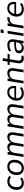

<svg xmlns="http://www.w3.org/2000/svg" viewBox="2535 -3273 747 5857"><g transform="rotate(-90 2908.5 -344.5)"><path d="M258 9Q186 9 139 -18Q92 -45 68.5 -94Q45 -143 45 -207Q45 -261 60 -312.5Q75 -364 107 -405Q139 -446 188 -470.5Q237 -495 305 -495Q353 -495 397 -479Q441 -463 467 -436L438 -378Q413 -403 380 -416Q347 -429 308 -429Q259 -429 225 -410Q191 -391 169.5 -359Q148 -327 138 -287.5Q128 -248 128 -208Q128 -140 160.5 -98.5Q193 -57 268 -57Q299 -57 332.5 -69.5Q366 -82 395 -108L419 -48Q400 -30 373 -17.5Q346 -5 316.5 2Q287 9 258 9Z M708 9Q643 9 595.5 -17Q548 -43 522.5 -91Q497 -139 497 -205Q497 -267 515.5 -319.5Q534 -372 568 -412Q602 -452 648.5 -473.5Q695 -495 754 -495Q819 -495 866.5 -469Q914 -443 939 -395.5Q964 -348 964 -281Q964 -219 946 -166.5Q928 -114 894 -74.5Q860 -35 813 -13Q766 9 708 9ZM711 -56Q766 -56 804.5 -87Q843 -118 862.5 -170Q882 -222 882 -284Q882 -356 847.5 -393Q813 -430 751 -430Q696 -430 657.5 -399Q619 -368 599 -317Q579 -266 579 -202Q579 -131 614 -93.5Q649 -56 711 -56Z M1048 0 1126 -486H1205L1186 -374L1176 -375Q1203 -434 1248 -464.5Q1293 -495 1350 -495Q1408 -495 1444.5 -464Q1481 -433 1489 -372L1477 -375Q1501 -432 1548 -463.5Q1595 -495 1659 -495Q1710 -495 1745 -473.5Q1780 -452 1794.5 -407.5Q1809 -363 1798 -294L1751 0H1670L1717 -298Q1724 -342 1717 -371Q1710 -400 1690 -414.5Q1670 -429 1635 -429Q1595 -429 1563 -409Q1531 -389 1510.5 -352Q1490 -315 1482 -264L1440 0H1359L1406 -298Q1413 -342 1406.5 -371Q1400 -400 1380 -414.5Q1360 -429 1325 -429Q1294 -429 1268.5 -417.5Q1243 -406 1223.5 -384.5Q1204 -363 1190.5 -332.5Q1177 -302 1171 -264L1129 0Z M1904 0 1982 -486H2061L2042 -374L2032 -375Q2059 -434 2104 -464.5Q2149 -495 2206 -495Q2264 -495 2300.5 -464Q2337 -433 2345 -372L2333 -375Q2357 -432 2404 -463.5Q2451 -495 2515 -495Q2566 -495 2601 -473.5Q2636 -452 2650.5 -407.5Q2665 -363 2654 -294L2607 0H2526L2573 -298Q2580 -342 2573 -371Q2566 -400 2546 -414.5Q2526 -429 2491 -429Q2451 -429 2419 -409Q2387 -389 2366.5 -352Q2346 -315 2338 -264L2296 0H2215L2262 -298Q2269 -342 2262.5 -371Q2256 -400 2236 -414.5Q2216 -429 2181 -429Q2150 -429 2124.5 -417.5Q2099 -406 2079.5 -384.5Q2060 -363 2046.5 -332.5Q2033 -302 2027 -264L1985 0Z M2991 9Q2922 9 2871 -17Q2820 -43 2792.5 -91.5Q2765 -140 2765 -206Q2765 -285 2797 -350.5Q2829 -416 2887 -455.5Q2945 -495 3025 -495Q3101 -495 3145.5 -460Q3190 -425 3206 -368.5Q3222 -312 3213 -247L3210 -226H2828L2836 -279H3164L3146 -266Q3153 -313 3143 -351Q3133 -389 3104 -412Q3075 -435 3024 -435Q2970 -435 2934 -410.5Q2898 -386 2877.5 -348Q2857 -310 2850 -269L2846 -245Q2837 -188 2852 -145.5Q2867 -103 2903.5 -79.5Q2940 -56 2995 -56Q3041 -56 3081 -69.5Q3121 -83 3153 -112L3180 -57Q3146 -25 3095 -8Q3044 9 2991 9Z M3290 0 3368 -486H3447L3429 -376H3419Q3444 -433 3492.5 -464Q3541 -495 3608 -495Q3662 -495 3698.5 -473.5Q3735 -452 3750.5 -407.5Q3766 -363 3755 -294L3709 0H3628L3674 -294Q3682 -339 3674 -369Q3666 -399 3644 -414Q3622 -429 3584 -429Q3536 -429 3500 -408.5Q3464 -388 3442.5 -351Q3421 -314 3413 -264L3371 0Z M4059 9Q4002 9 3965.5 -13Q3929 -35 3914.5 -74Q3900 -113 3908 -167L3949 -423H3853L3864 -486H3959L3982 -635H4063L4040 -486H4194L4183 -423H4029L3990 -175Q3981 -114 4003 -87Q4025 -60 4074 -60Q4091 -60 4106 -63.5Q4121 -67 4133 -71L4141 -8Q4128 -1 4104.5 4Q4081 9 4059 9Z M4370 9Q4328 9 4291.5 -10Q4255 -29 4233 -62Q4211 -95 4211 -137Q4211 -189 4239.5 -220.5Q4268 -252 4329 -267Q4390 -282 4486 -282H4566L4558 -229H4497Q4420 -229 4375.5 -221Q4331 -213 4312 -194Q4293 -175 4293 -142Q4293 -98 4322.5 -75Q4352 -52 4390 -52Q4427 -52 4458.5 -68Q4490 -84 4512 -115.5Q4534 -147 4541 -190L4560 -312Q4570 -370 4545.5 -400Q4521 -430 4457 -430Q4412 -430 4371.5 -418Q4331 -406 4292 -379L4269 -438Q4293 -456 4325 -468.5Q4357 -481 4393.5 -488Q4430 -495 4466 -495Q4534 -495 4574.5 -469.5Q4615 -444 4630 -398Q4645 -352 4635 -290L4589 0H4512L4529 -110H4539Q4526 -70 4499.5 -43.5Q4473 -17 4439 -4Q4405 9 4370 9Z M4826 -607 4840 -698H4940L4925 -607ZM4738 0 4815 -486H4896L4819 0Z M4970 0 5048 -486H5127L5108 -370H5098Q5116 -423 5160 -457Q5204 -491 5272 -496L5311 -499L5312 -429L5256 -424Q5203 -419 5170 -399.5Q5137 -380 5119.5 -347Q5102 -314 5094 -268L5052 0Z M5555 9Q5486 9 5435 -17Q5384 -43 5356.5 -91.5Q5329 -140 5329 -206Q5329 -285 5361 -350.5Q5393 -416 5451 -455.5Q5509 -495 5589 -495Q5665 -495 5709.5 -460Q5754 -425 5770 -368.5Q5786 -312 5777 -247L5774 -226H5392L5400 -279H5728L5710 -266Q5717 -313 5707 -351Q5697 -389 5668 -412Q5639 -435 5588 -435Q5534 -435 5498 -410.5Q5462 -386 5441.5 -348Q5421 -310 5414 -269L5410 -245Q5401 -188 5416 -145.5Q5431 -103 5467.5 -79.5Q5504 -56 5559 -56Q5605 -56 5645 -69.5Q5685 -83 5717 -112L5744 -57Q5710 -25 5659 -8Q5608 9 5555 9Z"/></g></svg>

Font: Nunito Sans 12pt
Style: Italic
Weight: 400
Italic angle: -9°
Designer: Vernon Adams
Foundry: Vernon Adams
Version: Version 3.101;gftools[0.9.27]